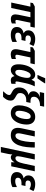

<svg xmlns="http://www.w3.org/2000/svg" viewBox="1666 -2490 1065 4436"><g transform="rotate(90 2198.0 -272.5)"><path d="M522 -14V-109Q494 -96 472 -96Q441 -96 441 -126Q441 -138 446 -159L505 -443H598L619 -544H132L52 -501L40 -443H134L39 0H165L260 -443H379L321 -165Q313 -125 313 -98Q313 9 423 9Q479 9 522 -14Z M950 -27V-131Q919 -114 885.5 -103Q852 -92 811 -92Q735 -92 735 -153Q735 -192 767 -214.5Q799 -237 850 -237H906L926 -329H876Q798 -329 798 -383Q798 -418 822 -436Q846 -454 884 -454Q915 -454 943 -445Q971 -436 997 -420L1044 -513Q978 -554 879 -554Q796 -554 738.5 -512.5Q681 -471 681 -394Q681 -354 700 -327.5Q719 -301 748 -289L747 -285Q680 -273 642 -231.5Q604 -190 604 -128Q604 -61 652 -25.5Q700 10 785 10Q881 10 950 -27Z M1344 -14V-110Q1327 -104 1312 -99.5Q1297 -95 1282 -95Q1245 -95 1245 -131Q1245 -145 1250 -169L1308 -443H1443L1465 -544H1157L1077 -501L1065 -443H1183L1126 -176Q1117 -134 1117 -103Q1117 -43 1149.5 -16Q1182 11 1238 11Q1297 11 1344 -14Z M1791 -606Q1819 -642 1852.5 -692Q1886 -742 1905 -774L1906 -785H1787Q1776 -754 1754 -702Q1732 -650 1716 -620L1714 -606ZM1737 -73H1741Q1745 -39 1767.5 -14.5Q1790 10 1842 10Q1862 10 1883 5Q1904 0 1917 -5V-105Q1902 -97 1887 -97Q1862 -97 1862 -126Q1862 -142 1867 -166L1902 -332Q1916 -395 1936 -450.5Q1956 -506 1975 -544H1868Q1856 -531 1844.5 -510.5Q1833 -490 1825 -471H1821Q1788 -554 1705 -554Q1632 -554 1578.5 -497.5Q1525 -441 1495.5 -352Q1466 -263 1466 -166Q1466 -79 1502 -34.5Q1538 10 1596 10Q1644 10 1677 -13.5Q1710 -37 1737 -73ZM1594 -180Q1594 -230 1610 -293Q1626 -356 1654.5 -402.5Q1683 -449 1723 -449Q1780 -449 1780 -369Q1780 -321 1761 -245Q1747 -188 1719 -141Q1691 -94 1648 -94Q1594 -94 1594 -180Z M2218 189Q2259 148 2282 106Q2305 64 2305 16Q2305 -33 2277.5 -59.5Q2250 -86 2209 -106Q2171 -126 2150.5 -145.5Q2130 -165 2130 -204Q2130 -268 2173 -307.5Q2216 -347 2296 -347H2337L2357 -445H2311Q2216 -445 2216 -520Q2216 -590 2273 -627Q2330 -664 2400 -664H2425L2445 -760H2129L2108 -660H2140Q2161 -660 2182.5 -661.5Q2204 -663 2229 -665Q2167 -648 2128 -607.5Q2089 -567 2089 -507Q2089 -428 2170 -403V-399Q2089 -377 2045 -320Q2001 -263 2001 -182Q2001 -120 2029.5 -80Q2058 -40 2117 -12Q2152 4 2164 17Q2176 30 2176 48Q2176 80 2148 118Q2120 156 2088 189Z M2858 -359Q2858 -450 2810.5 -502Q2763 -554 2682 -554Q2588 -554 2529 -495Q2470 -436 2442 -350Q2414 -264 2414 -182Q2414 -92 2462.5 -41Q2511 10 2592 10Q2684 10 2742.5 -46.5Q2801 -103 2829.5 -188Q2858 -273 2858 -359ZM2540 -181Q2540 -232 2554.5 -295Q2569 -358 2597.5 -403.5Q2626 -449 2670 -449Q2703 -449 2717 -424.5Q2731 -400 2731 -360Q2731 -302 2715.5 -240.5Q2700 -179 2671.5 -137Q2643 -95 2604 -95Q2540 -95 2540 -181Z M3390 -544H3265Q3264 -432 3248.5 -329.5Q3233 -227 3200.5 -162Q3168 -97 3116 -97Q3060 -97 3060 -165Q3060 -195 3070 -239L3134 -544H3009L2947 -249Q2934 -189 2934 -152Q2934 -77 2975 -33.5Q3016 10 3104 10Q3195 10 3251.5 -41Q3308 -92 3338 -174.5Q3368 -257 3378.5 -354Q3389 -451 3390 -544Z M3501 240 3537 72Q3541 49 3544.5 23.5Q3548 -2 3549 -23H3553Q3573 10 3614 10Q3680 10 3729 -74H3732L3727 0H3823L3938 -544H3814L3758 -282Q3719 -97 3635 -97Q3590 -97 3590 -154Q3590 -177 3599 -221L3667 -544H3542L3375 240Z M4302 -27V-131Q4271 -114 4237.5 -103Q4204 -92 4163 -92Q4087 -92 4087 -153Q4087 -192 4119 -214.5Q4151 -237 4202 -237H4258L4278 -329H4228Q4150 -329 4150 -383Q4150 -418 4174 -436Q4198 -454 4236 -454Q4267 -454 4295 -445Q4323 -436 4349 -420L4396 -513Q4330 -554 4231 -554Q4148 -554 4090.5 -512.5Q4033 -471 4033 -394Q4033 -354 4052 -327.5Q4071 -301 4100 -289L4099 -285Q4032 -273 3994 -231.5Q3956 -190 3956 -128Q3956 -61 4004 -25.5Q4052 10 4137 10Q4233 10 4302 -27Z"/></g></svg>

Font: Noto Sans UI SemiCondensed
Style: Bold Italic
Weight: 700
Width: 4
Designer: Monotype Design Team
Foundry: Monotype Imaging Inc.
Version: 1.001